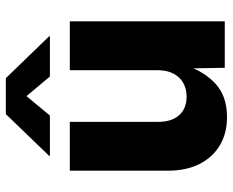

<svg xmlns="http://www.w3.org/2000/svg" viewBox="-91 -711 810 668"><g transform="rotate(-90 314.0 -377.0)"><path d="M240.7 7.8Q184.1 7.8 142.1 -17.3Q100.1 -42.5 77.1 -88.6Q54.2 -134.8 54.2 -196.8V-539.1H224.1V-230.5Q224.1 -184.6 247.3 -158.7Q270.5 -132.8 312 -132.8Q339.4 -132.8 360.1 -144.8Q380.9 -156.7 392.3 -179.4Q403.8 -202.1 403.8 -234.4V-539.1H573.7V0H412.1L409.7 -137.7H420.9Q399.9 -71.8 356.4 -32Q313 7.8 240.7 7.8ZM246.1 -608.4H106V-611.3L251 -761.7H376L521.5 -611.3V-608.4H381.8L313.5 -689.9Z"/></g></svg>

Font: Inter 18pt ExtraBold
Style: Regular
Weight: 800
Designer: Rasmus Andersson
Foundry: rsms
Version: Version 4.001;git-66647c0bb